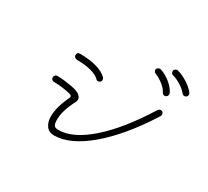

<svg xmlns="http://www.w3.org/2000/svg" viewBox="-144 -1063 1287 1189"><g transform="rotate(30 500.0 -468.5)"><path d="M407 -536Q387 -556 343.5 -567.5Q300 -579 242 -579Q234 -579 227 -585Q220 -591 220 -599Q220 -621 240 -621Q309 -621 360.5 -606.5Q412 -592 437 -565Q443 -559 443 -549Q443 -541 437 -535Q429 -529 422 -529Q411 -529 407 -536ZM278 -197Q278 -263 322 -354Q323 -356 323 -360Q323 -364 319.5 -368Q316 -372 311 -373Q287 -380 253.5 -384.5Q220 -389 189 -389Q180 -389 173.5 -395Q167 -401 167 -410Q167 -419 173 -425.5Q179 -432 188 -432Q228 -432 289.5 -421.5Q351 -411 367 -385Q372 -377 372 -367Q372 -358 368 -351Q321 -262 321 -198Q321 -167 329 -156Q337 -145 361 -145Q462 -145 584 -252Q706 -359 830 -558Q838 -569 849 -569Q859 -569 864 -562.5Q869 -556 869 -548Q869 -542 866 -536Q735 -329 600.5 -215.5Q466 -102 353 -102Q317 -102 297.5 -128Q278 -154 278 -197ZM914 -725Q896 -748 865 -767Q834 -786 808 -793Q791 -797 791 -816Q791 -823 797.5 -828.5Q804 -834 812 -835Q817 -835 819 -834Q851 -825 887 -803Q923 -781 947 -752Q950 -748 952 -739Q952 -729 945.5 -723Q939 -717 931 -717Q920 -717 914 -725ZM805 -669Q793 -693 765 -715Q737 -737 711 -747Q694 -753 694 -769Q694 -777 701.5 -782.5Q709 -788 717 -788Q722 -788 728 -785Q759 -775 791 -750Q823 -725 841 -693Q845 -687 845 -680Q845 -669 838.5 -663Q832 -657 824 -657Q812 -657 805 -669Z"/></g></svg>

Font: Tsukimi Rounded Light
Style: Regular
Weight: 300
Designer: Takashi Funayama
Foundry: Takashi Funayama
Version: Version 1.032; ttfautohint (v1.8.3)